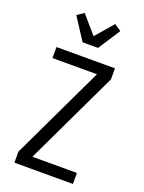

<svg xmlns="http://www.w3.org/2000/svg" viewBox="-179 -1065 858 1147"><g transform="rotate(20 250.0 -492.0)"><path d="M64 0V-70L347 -665H64V-735H436V-665L153 -70H436V0ZM201 -815 110 -955 153 -984 250 -872 347 -984 390 -955 299 -815Z"/></g></svg>

Font: Iosevka Term
Style: Regular
Weight: 400
Monospace: yes
Designer: Belleve Invis
Foundry: Belleve Invis
Version: Version 30.0.1